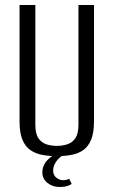

<svg xmlns="http://www.w3.org/2000/svg" viewBox="-20 -611 453 766"><path d="M207 12Q176 12 149 7Q122 2 101.5 -12Q81 -26 69.5 -53.5Q58 -81 58 -127V-591H121V-114Q121 -78 133 -60Q145 -42 164.5 -35.5Q184 -29 207 -29Q229 -29 249 -35.5Q269 -42 281 -60Q293 -78 293 -114V-591H355V-127Q355 -81 343.5 -53.5Q332 -26 312 -12Q292 2 264.5 7Q237 12 207 12ZM218 135Q189 135 169 118.5Q149 102 149 77Q149 49 169 28Q189 7 214 -1L246 0Q220 12 206 31Q192 50 192 69Q192 88 205 98Q218 108 231 108Q240 108 246.5 106Q253 104 256 102L266 123Q260 127 248.5 131Q237 135 218 135Z"/></svg>

Font: Alumni Sans
Style: Regular
Weight: 400
Designer: Robert E. Leuschke
Foundry: Robert E. Leuschke
Version: Version 1.018